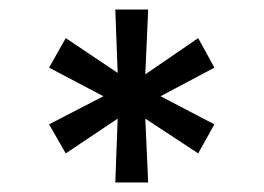

<svg xmlns="http://www.w3.org/2000/svg" viewBox="-20 -785 554 403"><path d="M227 -536 118 -463 83 -524 197 -583 83 -643 118 -705 227 -632 222 -765H291L285 -629L396 -705L430 -643L317 -583L430 -524L396 -463L285 -536L291 -402H222Z"/></svg>

Font: Lopes Sans SemiBold
Style: Regular
Weight: 600
Designer: Gabriel Lam, Diego Maldonado
Foundry: TypeRant, Foresti Design
Version: Version 4.000